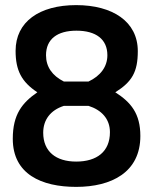

<svg xmlns="http://www.w3.org/2000/svg" viewBox="-20 -722 600 751"><path d="M279 -602C356 -602 400 -568 400 -506C400 -461 373 -425 326 -403H230C184 -426 160 -461 160 -506C160 -569 204 -602 279 -602ZM278 -90C199 -90 149 -129 149 -203C149 -253 177 -291 230 -308H326C377 -292 410 -257 410 -205C410 -129 359 -90 278 -90ZM278 -702C134 -702 41 -637 41 -523C41 -447 64 -402 126 -361C67 -320 30 -275 30 -179C30 -41 142 9 278 9C416 9 529 -48 529 -190C529 -278 492 -322 431 -361C496 -402 519 -440 519 -522C519 -638 420 -702 278 -702Z"/></svg>

Font: RazerF5 SemiBold
Style: Regular
Weight: 600
Foundry: Razer Inc.
Version: Version 2